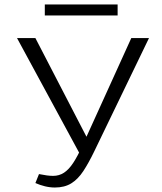

<svg xmlns="http://www.w3.org/2000/svg" viewBox="-20 -828 721 857"><path d="M225 9Q203 9 180.5 3.5Q158 -2 138 -11L154 -51Q174 -47 189 -45Q204 -43 217 -43Q244 -43 265.5 -57Q287 -71 306.5 -100.5Q326 -130 348 -178L566 -658H645L401 -153Q376 -101 352 -64.5Q328 -28 298 -9.5Q268 9 225 9ZM340 -134 56 -658H138L386 -179ZM180 -759V-808H505V-759Z"/></svg>

Font: Ysabeau Office
Style: Regular
Weight: 400
Designer: Christian Thalmann (Catharsis Fonts)
Version: Version 2.001;gftools[0.9.30]; featfreeze: tnum,lnum,ss02